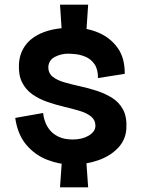

<svg xmlns="http://www.w3.org/2000/svg" viewBox="-20 -691 601 819"><path d="M287 11Q235 11 182.5 -9Q130 -29 92.5 -73Q55 -117 45 -188L164 -209Q164 -207 166 -195Q168 -183 174.5 -166.5Q181 -150 194.5 -134Q208 -118 231.5 -107Q255 -96 291 -96Q310 -96 327 -100Q344 -104 357.5 -112Q371 -120 379 -130.5Q387 -141 387 -155Q387 -179 368.5 -194Q350 -209 320 -218Q290 -227 254 -235.5Q218 -244 183 -256Q148 -268 119 -288Q90 -308 74 -340Q58 -372 61 -420Q64 -466 90.5 -500.5Q117 -535 167.5 -554Q218 -573 291 -573Q350 -573 400.5 -551.5Q451 -530 482 -486.5Q513 -443 512 -376L398 -358Q398 -396 383 -417.5Q368 -439 345.5 -448.5Q323 -458 302 -460Q281 -462 270 -462Q241 -462 214.5 -448.5Q188 -435 186 -405Q186 -379 204.5 -364Q223 -349 254 -340Q285 -331 321.5 -323Q358 -315 393.5 -303.5Q429 -292 459 -273Q489 -254 505.5 -222.5Q522 -191 519 -142Q516 -94 483 -59.5Q450 -25 398 -7Q346 11 287 11ZM236 108 244 -5H348L356 108ZM244 -550 236 -671H356L348 -550Z"/></svg>

Font: Darker Grotesque Light ExtraBold
Style: Regular
Weight: 800
Version: Version 1.000;gftools[0.9.28]